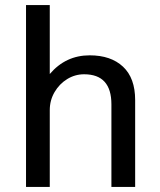

<svg xmlns="http://www.w3.org/2000/svg" viewBox="-20 -740 633 760"><path d="M177 -447Q240 -521 335 -521Q419 -521 467 -476Q515 -431 515 -344V0H421V-327Q421 -446 313 -446Q277 -446 246 -427Q215 -408 196 -375.5Q177 -343 177 -304V0H83V-720H177Z"/></svg>

Font: Chivo
Style: Regular
Weight: 400
Designer: Hector Gatti
Foundry: Omnibus-Type
Version: Version 1.006; ttfautohint (v1.4.1)